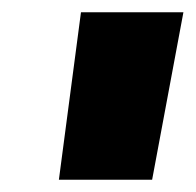

<svg xmlns="http://www.w3.org/2000/svg" viewBox="-20 -720 319 313"><path d="M76 -427 112 -700H279L228 -427Z"/></svg>

Font: Georama ExtraExtended
Style: Bold Italic
Weight: 700
Width: 8
Italic angle: -9°
Designer: Jean-Baptiste Levee
Foundry: Production Type
Version: Version 1.000